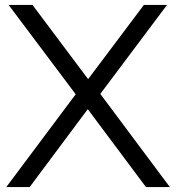

<svg xmlns="http://www.w3.org/2000/svg" viewBox="-20 -760 716 780"><path d="M5.5 0 287.5 -377 15 -740H112L338 -438.5L564.5 -740H658.5L387.5 -378.5L670 0H573L336.5 -316.5L100.5 0Z"/></svg>

Font: Encode Sans SmExp
Style: Regular
Weight: 400
Width: 6
Designer: Multiple Designers
Foundry: Impallari Type
Version: Version 3.002; ttfautohint (v1.8.3) -l 8 -r 50 -G 200 -x 14 